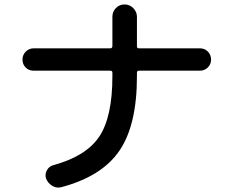

<svg xmlns="http://www.w3.org/2000/svg" viewBox="-20 -805 1040 855"><path d="M129.9 -490.2Q108.4 -490.2 94.2 -504.4Q80.1 -518.6 80.1 -539.6Q80.1 -560.5 94.7 -575.2Q109.4 -589.8 129.9 -589.8H470.7Q479.5 -589.8 480.5 -598.6V-730.5Q480.5 -752.9 496.1 -769Q511.7 -785.2 534.7 -785.2Q557.6 -785.2 573.7 -768.6Q589.8 -752 589.8 -730.5V-598.6Q589.8 -589.8 598.6 -589.8H870.1Q891.6 -589.8 905.8 -575.2Q919.9 -560.5 919.9 -539.6Q919.9 -518.6 905.3 -504.4Q890.6 -490.2 870.1 -490.2H598.6Q589.8 -490.2 589.8 -481.4V-464.8Q589.8 -248 511.7 -133.8Q433.6 -19.5 253.9 28.3Q232.4 34.2 213.4 22.9Q194.3 11.7 185.5 -8.8Q178.7 -27.3 188.5 -45.9Q198.2 -64.5 216.8 -69.3Q364.3 -109.4 422.4 -197.3Q480.5 -285.2 480.5 -464.8V-481.4Q480.5 -490.2 470.7 -490.2Z"/></svg>

Font: Rounded Mgen+ 1m medium
Style: Regular
Weight: 500
Designer: [Source Han Sans]
Ryoko NISHIZUKA  (kana & ideographs); Paul D. Hunt (Latin, Greek & Cyrillic); Wenlong ZHANG  (bopomofo
Version: Version 1.059.20150602